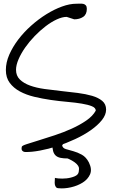

<svg xmlns="http://www.w3.org/2000/svg" viewBox="-20 -847 642 1070"><path d="M101.6 -29.3Q102.5 -35.2 129.4 -43.9Q156.2 -52.7 196.3 -64.9Q236.3 -77.1 285.2 -93.3Q334 -109.4 379.4 -129.9Q424.8 -150.4 460.9 -175.3Q497.1 -200.2 513.7 -230.5Q513.7 -246.1 492.2 -254.9Q470.7 -263.7 435.5 -269.5Q400.4 -275.4 355.5 -279.3Q310.5 -283.2 263.2 -290Q215.8 -296.9 170.9 -307.6Q126 -318.4 90.8 -337.4Q55.7 -356.4 34.2 -385.3Q12.7 -414.1 12.7 -457Q12.7 -499 31.7 -542.5Q50.8 -585.9 82 -627Q113.3 -668 153.8 -704.1Q194.3 -740.2 238.3 -767.6Q282.2 -794.9 325.2 -810.5Q368.2 -826.2 405.3 -826.2Q415 -826.2 425.8 -826.7Q436.5 -827.1 444.8 -825.2Q453.1 -823.2 458.5 -816.9Q463.9 -810.5 463.9 -797.9Q463.9 -766.6 443.4 -752.9Q422.9 -739.3 393.6 -739.3L351.6 -752.9Q327.1 -752.9 296.4 -738.8Q265.6 -724.6 234.4 -700.7Q203.1 -676.8 173.3 -646Q143.6 -615.2 120.6 -582.5Q97.7 -549.8 83.5 -517.1Q69.3 -484.4 69.3 -458Q69.3 -424.8 90.8 -403.8Q112.3 -382.8 147.5 -370.1Q182.6 -357.4 228 -351.1Q273.4 -344.7 320.3 -339.8Q367.2 -335 412.6 -329.1Q458 -323.2 493.2 -313Q528.3 -302.7 549.8 -284.7Q571.3 -266.6 571.3 -236.3Q571.3 -207 547.9 -177.7Q524.4 -148.4 486.3 -121.6Q448.2 -94.7 398.9 -71.8Q349.6 -48.8 299.8 -32.7Q250 -16.6 202.6 -7.8Q155.3 1 121.1 0Q111.3 0 104.5 -6.8Q97.7 -13.7 101.6 -29.3ZM286.1 143.6Q286.1 145.5 306.2 147.5Q326.2 149.4 350.6 147Q375 144.5 396 135.7Q417 127 418.9 109.4Q419.9 102.5 420.4 94.2Q420.9 85.9 415.5 77.1Q410.2 68.4 397 58.1Q383.8 47.9 357.4 36.1Q334 36.1 317.4 32.7Q300.8 29.3 290.5 20Q280.3 10.7 275.9 -5.4Q271.5 -21.5 271.5 -46.9Q275.4 -70.3 282.7 -79.6Q290 -88.9 297.9 -88.4Q305.7 -87.9 313 -80.6Q320.3 -73.2 324.7 -64.5Q329.1 -55.7 330.1 -47.4Q331.1 -39.1 326.2 -37.1Q329.1 -21.5 347.2 -16.1Q365.2 -10.7 388.7 -4.4Q412.1 2 436 15.1Q460 28.3 475.6 58.6Q494.1 96.7 481.9 124.5Q469.7 152.3 440.9 170.4Q412.1 188.5 375.5 196.8Q338.9 205.1 308.6 202.1Q296.9 202.1 292 195.8Q287.1 189.5 285.6 180.7Q284.2 171.9 285.2 161.6Q286.1 151.4 286.1 143.6Z"/></svg>

Font: Shadows Into Light Two
Style: Regular
Weight: 400
Designer: Kimberly Geswein
Foundry: Kimberly Geswein
Version: Version 1.003 2012